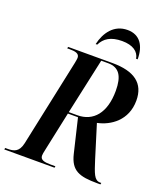

<svg xmlns="http://www.w3.org/2000/svg" viewBox="-192 -1047 1008 1160"><g transform="rotate(20 312.5 -466.5)"><path d="M274 -787H284C306 -832 346 -859 419 -859C488 -859 527 -831 534 -787H544C544 -875 506 -933 427 -933C340 -933 292 -865 274 -787ZM-27 0H296L298 -10H266C227 -10 200 -16 200 -43C200 -51 202 -64 206 -81L260 -335H325L377 -117C401 -19 454 0 571 0H591L593 -10H585C547 -10 535 -51 509 -132L444 -342C527 -359 622 -422 622 -550C622 -660 551 -714 408 -714H124L121 -704H136C174 -704 200 -699 200 -671C200 -665 198 -654 195 -638L76 -77C63 -17 30 -10 -10 -10H-25ZM317 -345H262L340 -704H385C456 -704 485 -656 485 -563C485 -420 419 -345 317 -345Z"/></g></svg>

Font: Noto Serif Display SemiCondensed SemiBold
Style: Italic
Weight: 600
Width: 4
Italic angle: -12°
Designer: Monotype Design Team
Foundry: Monotype Imaging Inc.
Version: Version 2.009